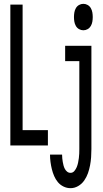

<svg xmlns="http://www.w3.org/2000/svg" viewBox="-20 -759 540 1002"><path d="M34 0V-735H98V-80H230V0ZM415 -601Q403 -601 392.5 -607Q382 -613 376 -623.5Q370 -634 368 -646Q366 -658 366 -670Q366 -682 368 -694Q370 -706 376 -716.5Q382 -727 392.5 -733Q403 -739 415 -739Q427 -739 437.5 -733Q448 -727 454 -716.5Q460 -706 462 -694Q464 -682 464 -670Q464 -658 462 -646Q460 -634 454 -623.5Q448 -613 437.5 -607Q427 -601 415 -601ZM348 223Q329 223 311.5 214.5Q294 206 282 191.5Q270 177 262.5 159.5Q255 142 250.5 123.5Q246 105 243.5 86Q241 67 241 48H304Q304 58 305 67.5Q306 77 307.5 86Q309 95 311.5 104.5Q314 114 318.5 122.5Q323 131 330.5 137Q338 143 348 143Q360 143 368 133.5Q376 124 380.5 113Q385 102 387.5 90Q390 78 391.5 66Q393 54 393.5 42.5Q394 31 394 19V-440H320V-520H457V19Q457 40 455.5 61.5Q454 83 450 104Q446 125 439 145Q432 165 419.5 183Q407 201 388 212Q369 223 348 223Z"/></svg>

Font: Iosevka Curly Medium
Style: Regular
Weight: 500
Monospace: yes
Designer: Belleve Invis
Foundry: Belleve Invis
Version: Version 22.1.2; ttfautohint (v1.8.4)